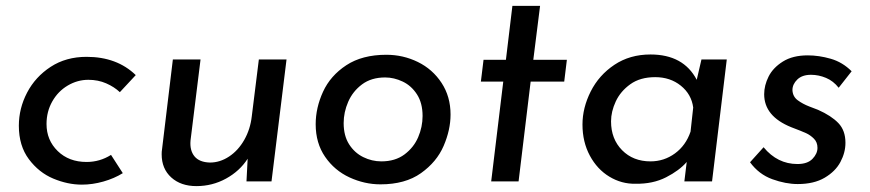

<svg xmlns="http://www.w3.org/2000/svg" viewBox="-20 -616 2953 652"><path d="M258 11Q210 11 161 -9.5Q112 -30 78 -75.5Q44 -121 44 -189Q44 -248 72 -301.5Q100 -355 152 -389Q204 -423 274 -423Q377 -423 441 -361L387 -303Q368 -321 340.5 -333Q313 -345 280 -345Q243 -345 210 -325.5Q177 -306 157.5 -271.5Q138 -237 138 -195Q138 -140 176 -103Q214 -66 274 -66Q319 -66 357 -90L397 -28Q368 -10 331 0.5Q294 11 258 11Z M953 -414 902 0H817L821 -77Q794 -35 747.5 -9.5Q701 16 647 16Q594 16 561.5 -13.5Q529 -43 529 -92Q529 -102 530 -107L567 -414H661L627 -139Q624 -105 640.5 -85Q657 -65 693 -64Q727 -64 758 -84.5Q789 -105 809.5 -141Q830 -177 835 -221L859 -414Z M1052 -194Q1052 -250 1077 -304.5Q1102 -359 1156 -394.5Q1210 -430 1292 -430Q1349 -430 1399 -405.5Q1449 -381 1479.5 -334.5Q1510 -288 1510 -227Q1510 -175 1486.5 -120.5Q1463 -66 1409.5 -28Q1356 10 1272 10Q1218 10 1167 -13.5Q1116 -37 1084 -83.5Q1052 -130 1052 -194ZM1415 -222Q1415 -266 1396 -295.5Q1377 -325 1347.5 -339Q1318 -353 1288 -353Q1241 -353 1209.5 -329.5Q1178 -306 1162.5 -270.5Q1147 -235 1147 -198Q1147 -155 1165.5 -126Q1184 -97 1213.5 -82.5Q1243 -68 1275 -68Q1322 -68 1353.5 -91.5Q1385 -115 1400 -150Q1415 -185 1415 -222Z M1814 -596 1791 -413H1905L1896 -339H1782L1741 0H1648L1689 -339H1613L1622 -413H1698L1720 -596Z M2448 -414 2398 0H2304L2312 -66Q2287 -37 2242 -14Q2197 9 2138 8Q2091 9 2049.5 -16Q2008 -41 1983 -87.5Q1958 -134 1958 -193Q1958 -250 1986 -305.5Q2014 -361 2066.5 -396Q2119 -431 2189 -431Q2301 -431 2346 -345L2362 -414ZM2334 -251Q2328 -296 2292 -325Q2256 -354 2205 -354Q2154 -354 2120.5 -330Q2087 -306 2071 -271.5Q2055 -237 2055 -204Q2055 -144 2092.5 -106Q2130 -68 2189 -68Q2235 -68 2272 -95Q2309 -122 2325 -169Z M2527 -65 2573 -116Q2620 -59 2688 -59Q2722 -59 2739 -76.5Q2756 -94 2756 -114Q2756 -133 2744 -145Q2732 -157 2718 -163.5Q2704 -170 2667 -184Q2575 -221 2575 -296Q2575 -326 2590 -356Q2605 -386 2638.5 -407Q2672 -428 2723 -428Q2761 -428 2801 -416.5Q2841 -405 2872 -374L2828 -318Q2810 -341 2785 -351.5Q2760 -362 2734 -362Q2704 -362 2687.5 -346Q2671 -330 2671 -310Q2672 -288 2689 -275.5Q2706 -263 2728 -254.5Q2750 -246 2758 -243Q2803 -223 2827 -198Q2851 -173 2851 -131Q2851 -98 2834 -66Q2817 -34 2780.5 -12.5Q2744 9 2689 9Q2648 9 2602.5 -7.5Q2557 -24 2527 -65Z"/></svg>

Font: Josefin Sans
Style: Italic
Weight: 400
Italic angle: -7°
Designer: Santiago Orozco
Foundry: Typemade
Version: Version 2.000